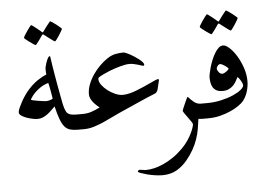

<svg xmlns="http://www.w3.org/2000/svg" viewBox="-57 -659 1404 1014"><g transform="rotate(-5 645.5 -152.5)"><path d="M364.3 0H340.3Q315.9 0 299.1 -4.9Q282.2 -9.8 270 -23.9Q257.8 -38.1 248 -64.2Q238.3 -90.3 228 -133.3Q218.3 -124.5 208.5 -114.5Q198.7 -104.5 187 -95.7Q175.3 -86.9 162.1 -81.1Q148.9 -75.2 132.3 -75.2Q124.5 -75.2 108.4 -78.1Q92.3 -81.1 76.4 -86.7Q60.5 -92.3 48.6 -100.3Q36.6 -108.4 36.6 -118.7Q36.6 -126.5 43.2 -141.6Q49.8 -156.7 59.3 -174.1Q68.8 -191.4 81.1 -208.7Q93.3 -226.1 105 -238.3Q126.5 -261.7 150.9 -278.6Q175.3 -295.4 199.2 -304.7Q198.7 -310.5 198.2 -316.7Q197.8 -322.8 197.8 -328.6V-337.4Q197.8 -341.8 199.2 -346.2Q205.1 -370.1 212.4 -385.3Q219.7 -400.4 227.1 -400.4Q227.5 -400.4 228.5 -393.3Q229.5 -386.2 231.4 -373.5Q233.4 -360.8 235.8 -344.2Q238.3 -327.6 241.7 -308.6Q246.1 -279.8 252 -248.8Q257.8 -217.8 262.7 -190.7Q267.6 -163.6 271.5 -144.5Q275.4 -125.5 277.3 -121.1Q281.2 -110.8 284.4 -103.5Q287.6 -96.2 293.7 -91.1Q299.8 -85.9 310.8 -83.3Q321.8 -80.6 340.3 -80.6H364.3Q376.5 -80.6 383.5 -76.9Q390.6 -73.2 394 -67.9Q397.5 -62.5 398.4 -55.4Q399.4 -48.3 399.4 -40.5Q399.4 -32.7 398.4 -25.6Q397.5 -18.6 394 -12.9Q390.6 -7.3 383.5 -3.7Q376.5 0 364.3 0ZM221.7 -175.3Q218.3 -193.4 214.6 -216.6Q210.9 -239.7 205.6 -259.8Q181.2 -252.4 162.8 -240Q144.5 -227.5 132.3 -214.8Q120.1 -202.1 113.5 -191.9Q106.9 -181.6 106.9 -179.7Q106.9 -177.7 117.7 -175.3Q128.4 -172.9 142.1 -170.7Q155.8 -168.5 168.7 -166.7Q181.6 -165 186 -165Q193.4 -165 203.9 -167.5Q214.4 -169.9 221.7 -175.3ZM302.2 -538.6Q302.2 -536.1 296.4 -525.9Q290.5 -515.6 283.2 -504.4Q275.9 -493.2 269 -484.1Q262.2 -475.1 259.8 -475.1Q258.3 -475.1 249.8 -481.2Q241.2 -487.3 231 -495.1Q219.2 -503.4 204.6 -515.1Q202.1 -517.6 199.7 -517.6Q197.8 -517.6 195.3 -515.1Q185.5 -501 177.7 -489.7Q170.4 -480 164.6 -472.4Q158.7 -464.8 156.7 -464.8Q154.8 -464.8 145.5 -470.9Q136.2 -477.1 125.7 -484.6Q115.2 -492.2 106.9 -499.3Q98.6 -506.3 98.6 -508.3Q98.6 -510.7 104.7 -521Q110.8 -531.2 118.7 -542.5Q126.5 -553.7 133.3 -562.7Q140.1 -571.8 141.1 -571.8Q144.5 -571.8 152.8 -565.2Q161.1 -558.6 170.4 -551.8Q181.2 -543.5 193.8 -532.2Q197.8 -528.3 199.7 -528.3Q201.7 -528.3 204.6 -533.7Q214.4 -547.4 222.7 -558.1Q230 -566.9 236.1 -575Q242.2 -583 243.7 -583Q245.6 -583 255.4 -576.7Q265.1 -570.3 275.4 -562.3Q285.6 -554.2 293.9 -547.1Q302.2 -540 302.2 -538.6Z M789.1 -224.1Q789.1 -222.7 788.1 -218.3Q787.1 -213.9 785.4 -207.5Q783.7 -201.2 782 -193.4Q780.3 -185.5 778.3 -177.7Q773.9 -158.2 758.8 -153.3Q723.1 -139.2 679.2 -119.6Q635.3 -100.1 587.9 -79.1Q559.6 -66.9 532 -53.2Q504.4 -39.6 477.3 -27.6Q450.2 -15.6 424.1 -7.8Q397.9 0 372.1 0H348.1Q335.9 0 328.9 -3.7Q321.8 -7.3 318.4 -12.9Q314.9 -18.6 314 -25.6Q313 -32.7 313 -40.5Q313 -48.3 314 -55.4Q314.9 -62.5 318.4 -67.9Q321.8 -73.2 328.9 -76.9Q335.9 -80.6 348.1 -80.6H372.1Q396.5 -80.6 417.5 -87.4Q438.5 -94.2 464.4 -106.9Q456.1 -114.3 447 -122.3Q438 -130.4 430.9 -139.6Q423.8 -148.9 418.9 -159.2Q414.1 -169.4 414.1 -181.2Q414.1 -207 424.1 -233.2Q434.1 -259.3 450.4 -283.4Q466.8 -307.6 487.5 -328.1Q508.3 -348.6 529.8 -362.8Q552.2 -377.4 574.2 -381.3Q596.2 -385.3 613.3 -385.3Q618.7 -385.3 628.2 -381.6Q637.7 -377.9 649.7 -371.3Q661.6 -364.7 673.8 -356.7Q686 -348.6 696 -340.6Q706.1 -332.5 712.4 -325.2Q718.8 -317.9 718.8 -312.5Q718.8 -306.2 712.4 -306.2Q710.4 -306.2 703.4 -308.8Q696.3 -311.5 686.3 -314.2Q676.3 -316.9 664.8 -319.6Q653.3 -322.3 642.1 -322.3Q622.1 -322.3 592.8 -314.2Q563.5 -306.2 535.6 -295.4Q514.2 -286.6 501.5 -280.5Q488.8 -274.4 481.9 -270.3Q475.1 -266.1 472.9 -263.2Q470.7 -260.3 470.7 -257.3Q470.7 -241.7 482.9 -225.3Q495.1 -209 513.4 -194.8Q531.7 -180.7 553 -171.6Q574.2 -162.6 592.3 -162.6Q608.4 -162.6 627.9 -167.2Q647.5 -171.9 667 -179.7Q686.5 -187.5 705.8 -195.8Q725.1 -204.1 741.2 -211.9Q757.3 -219.7 769 -224.6Q780.8 -229.5 785.2 -229.5Q789.1 -229.5 789.1 -224.1Z M1022.9 0H999Q993.7 0 989.3 -0.7Q984.9 -1.5 979 -1.5Q975.6 25.4 970.9 52.2Q966.3 79.1 957 105.7Q947.8 132.3 933.1 158.4Q918.5 184.6 896.5 211.4Q872.1 241.2 840.1 259.8Q808.1 278.3 763.7 278.3Q745.6 278.3 723.4 274.9Q701.2 271.5 681.9 266.4Q662.6 261.2 649.4 256.3Q636.2 251.5 636.2 248Q636.2 244.1 639.9 241.7Q643.6 239.3 646.5 239.3Q647 239.3 650.9 239.7Q654.8 240.2 659.9 241Q665 241.7 670.7 242.4Q676.3 243.2 680.7 243.2Q699.2 243.2 722.4 238Q745.6 232.9 771.5 221.4Q797.4 210 824.2 191.9Q851.1 173.8 876.5 148.4Q897.9 127 911.4 106.4Q924.8 85.9 932.9 68.8Q940.9 51.8 944.3 39.8Q947.8 27.8 947.8 23.9Q947.8 20 940.2 8.8Q932.6 -2.4 923.6 -14.6Q914.6 -26.9 907.2 -37.6Q899.9 -48.3 899.9 -51.8Q899.9 -53.2 904.1 -63Q908.2 -72.8 913.3 -84.5Q918.5 -96.2 923.6 -107.2Q928.7 -118.2 930.2 -121.1H934.1Q946.8 -106.4 962.6 -93.5Q978.5 -80.6 999 -80.6H1022.9Q1035.2 -80.6 1042.2 -76.9Q1049.3 -73.2 1053 -67.9Q1056.6 -62.5 1057.6 -55.4Q1058.6 -48.3 1058.6 -40.5Q1058.6 -32.7 1057.6 -25.6Q1056.6 -18.6 1053 -12.9Q1049.3 -7.3 1042.2 -3.7Q1035.2 0 1022.9 0Z M1254.4 -176.8Q1254.4 -165 1252.4 -152.1Q1250.5 -139.2 1246.8 -125.7Q1243.2 -112.3 1236.6 -99.4Q1230 -86.4 1221.7 -75.2Q1212.9 -64.5 1194.3 -51.3Q1175.8 -38.1 1150.6 -26.9Q1125.5 -15.6 1095 -7.8Q1064.5 0 1030.3 0H1006.3Q994.1 0 987.1 -3.7Q980 -7.3 976.6 -12.9Q973.1 -18.6 972.2 -25.6Q971.2 -32.7 971.2 -40.5Q971.2 -48.3 972.2 -55.4Q973.1 -62.5 976.6 -67.9Q980 -73.2 987.1 -76.9Q994.1 -80.6 1006.3 -80.6H1030.3Q1070.8 -80.6 1106.9 -88.9Q1143.1 -97.2 1170.4 -109.1Q1197.8 -121.1 1213.6 -134.3Q1229.5 -147.5 1229.5 -157.2Q1229.5 -167 1221.4 -180.9Q1213.4 -194.8 1204.1 -204.1Q1198.7 -193.8 1192.1 -181.9Q1185.5 -169.9 1176 -160.2Q1166.5 -150.4 1152.6 -143.8Q1138.7 -137.2 1119.6 -137.2Q1099.6 -137.2 1087.4 -143.8Q1075.2 -150.4 1068.6 -160.9Q1062 -171.4 1059.3 -185.5Q1056.6 -199.7 1056.6 -215.3Q1056.6 -221.7 1059.6 -236.1Q1062.5 -250.5 1067.6 -268.6Q1072.8 -286.6 1080.6 -305.7Q1088.4 -324.7 1097.9 -340.6Q1107.4 -356.4 1118.4 -366.5Q1129.4 -376.5 1142.6 -376.5Q1156.2 -376.5 1175.5 -359.1Q1194.8 -341.8 1212.4 -313.2Q1230 -284.7 1242.2 -249Q1254.4 -213.4 1254.4 -176.8ZM1160.6 -252Q1160.6 -253.9 1155.8 -258.5Q1150.9 -263.2 1144 -267.8Q1137.2 -272.5 1130.1 -276.1Q1123 -279.8 1118.7 -279.8Q1111.3 -279.8 1105 -272Q1098.6 -264.2 1098.6 -257.3Q1098.6 -249.5 1106.7 -238.8Q1114.7 -228 1126.5 -228Q1130.9 -228 1136.7 -231Q1142.6 -233.9 1147.9 -237.8Q1153.3 -241.7 1157 -245.6Q1160.6 -249.5 1160.6 -252ZM1231.9 -514.6Q1231.9 -512.2 1226.1 -502Q1220.2 -491.7 1212.9 -480.5Q1205.6 -469.2 1198.7 -460.2Q1191.9 -451.2 1189.5 -451.2Q1188 -451.2 1179.4 -457.3Q1170.9 -463.4 1160.6 -471.2Q1148.9 -479.5 1134.3 -491.2Q1131.8 -493.7 1129.4 -493.7Q1127.4 -493.7 1125 -491.2Q1115.2 -477.1 1107.4 -465.8Q1100.1 -456.1 1094.2 -448.5Q1088.4 -440.9 1086.4 -440.9Q1084.5 -440.9 1075.2 -447Q1065.9 -453.1 1055.4 -460.7Q1044.9 -468.3 1036.6 -475.3Q1028.3 -482.4 1028.3 -484.4Q1028.3 -486.8 1034.4 -497.1Q1040.5 -507.3 1048.3 -518.6Q1056.2 -529.8 1063 -538.8Q1069.8 -547.9 1070.8 -547.9Q1074.2 -547.9 1082.5 -541.3Q1090.8 -534.7 1100.1 -527.8Q1110.8 -519.5 1123.5 -508.3Q1127.4 -504.4 1129.4 -504.4Q1131.3 -504.4 1134.3 -509.8Q1144 -523.4 1152.3 -534.2Q1159.7 -543 1165.8 -551Q1171.9 -559.1 1173.3 -559.1Q1175.3 -559.1 1185.1 -552.7Q1194.8 -546.4 1205.1 -538.3Q1215.3 -530.3 1223.6 -523.2Q1231.9 -516.1 1231.9 -514.6Z"/></g></svg>

Font: Accordance
Style: Italic
Weight: 400
Italic angle: -11°
Version: Version 1.2 (build January 31, 2020) Miklal Software Solutio